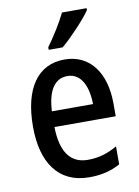

<svg xmlns="http://www.w3.org/2000/svg" viewBox="-87 -824 645 892"><g transform="rotate(-10 235.5 -378.0)"><path d="M385 -757V-766H269C247 -721 213 -666 178 -618V-606H244C288 -643 358 -717 385 -757ZM242 -549C116 -549 44 -448 44 -266C44 -99 115 10 262 10C318 10 364 -1 408 -25V-110C361 -83 319 -71 269 -71C187 -71 144 -130 142 -248H431V-308C431 -450 364 -549 242 -549ZM242 -471C306 -471 336 -407 337 -322H143C148 -423 184 -471 242 -471Z"/></g></svg>

Font: Noto Sans Gujarati Condensed Medium
Style: Regular
Weight: 500
Width: 3
Designer: Jelle Bosma - Monotype Design Team, Universal Thirst
Foundry: Monotype Imaging Inc.
Version: Version 2.106